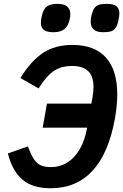

<svg xmlns="http://www.w3.org/2000/svg" viewBox="-20 -963 640 998"><path d="M21 -165.5 125 -202Q141 -159 156 -136.2Q171 -113.5 191.2 -104Q211.5 -94.5 244 -94.5Q292.5 -94.5 331 -119Q369.5 -143.5 395.5 -189.2Q421.5 -235 432.5 -297L433 -299.5H202L224 -424.5H455L460.5 -454.5Q466 -487.5 466 -510.5Q466 -567 438.2 -593.5Q410.5 -620 355 -620Q317.5 -620 289.2 -609.5Q261 -599 235 -573.8Q209 -548.5 180.5 -503.5L86 -557.5Q141.5 -647.5 204.5 -688.5Q267.5 -729.5 356 -729.5Q471.5 -729.5 530.5 -664Q589.5 -598.5 589.5 -472Q589.5 -416 577.5 -347.5Q545.5 -167.5 461.5 -76Q377.5 15.5 243 15.5Q149 15.5 96.2 -29.8Q43.5 -75 21 -165.5ZM192.5 -845.5Q192.5 -860 197 -878.5Q205 -916.5 224.2 -929.8Q243.5 -943 277.5 -943Q345.5 -943 345.5 -889.5Q345.5 -874 341.5 -859.5Q333 -825 312.8 -810.2Q292.5 -795.5 258 -795.5Q223.5 -795.5 208 -807.5Q192.5 -819.5 192.5 -845.5ZM451.5 -851.5Q451.5 -866.5 456 -884.5Q462 -908 470.5 -920.5Q479 -933 493.8 -938Q508.5 -943 535 -943Q570 -943 585.2 -930.8Q600.5 -918.5 600.5 -893Q600.5 -880 595.5 -856.5Q590 -830.5 580.5 -817.5Q571 -804.5 556.2 -800Q541.5 -795.5 515.5 -795.5Q451.5 -795.5 451.5 -851.5Z"/></svg>

Font: JuliaMono ExtraBold
Style: Italic
Weight: 800
Italic angle: -9°
Monospace: yes
Designer: cormullion
Foundry: corm
Version: Version 0.057; ttfautohint (v1.8.4)